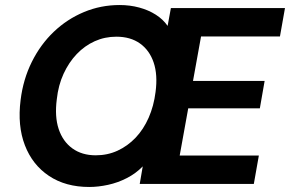

<svg xmlns="http://www.w3.org/2000/svg" viewBox="-20 -732 1154 764"><path d="M335 12Q241 12 175 -32Q109 -76 79 -154Q49 -232 62 -334Q72 -416 106.5 -485.5Q141 -555 194 -605.5Q247 -656 314 -684Q381 -712 456 -712Q497 -712 534 -702Q571 -692 600 -673.5Q629 -655 647 -629L660 -700H1114L1094 -587H780L748 -410H1033L1014 -301H729L695 -113H1010L990 0H536L548 -70Q521 -42 485 -23.5Q449 -5 410 3.5Q371 12 335 12ZM361 -114Q408 -114 448 -132.5Q488 -151 519.5 -184Q551 -217 571.5 -263.5Q592 -310 599 -366Q608 -434 591.5 -483Q575 -532 537 -559Q499 -586 443 -586Q397 -586 357 -568Q317 -550 285.5 -517Q254 -484 233 -438.5Q212 -393 206 -337Q197 -268 213.5 -218.5Q230 -169 268 -141.5Q306 -114 361 -114Z"/></svg>

Font: DM Sans 11pt ExtraBold
Style: Italic
Weight: 800
Italic angle: -10°
Version: Version 4.004;gftools[0.9.30]